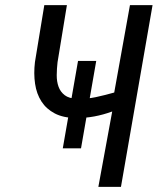

<svg xmlns="http://www.w3.org/2000/svg" viewBox="-20 -731 627 751"><path d="M296.9 -150.9H225.6L285.2 -492.7H356.4ZM576.7 -710.9 453.1 0H364.7L418.9 -294.9Q384.3 -282.2 348.9 -275.6Q313.5 -269 276.4 -269.5Q227.1 -270 194.1 -287.4Q161.1 -304.7 142.1 -334.2Q123 -363.8 117.2 -403.3Q111.3 -442.9 116.7 -488.3L153.3 -710.9H241.7L205.1 -487.8Q202.1 -462.4 201.9 -437.3Q201.7 -412.1 209 -391.8Q216.3 -371.6 233.2 -358.6Q250 -345.7 281.2 -344.7Q318.8 -343.3 355 -351.1Q391.1 -358.9 426.8 -369.1L488.3 -710.9Z"/></svg>

Font: Roboto Mono
Style: Italic
Weight: 400
Designer: Google
Version: Version 2.000985; 2015; ttfautohint (v1.3)